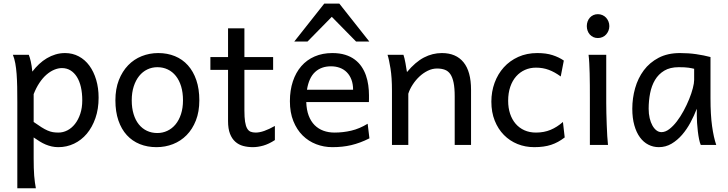

<svg xmlns="http://www.w3.org/2000/svg" viewBox="-20 -801 4024 1061"><path d="M166 -127Q190.9 -109.4 209.2 -97.9Q227.5 -86.4 242.7 -79.8Q257.8 -73.2 271.7 -70.8Q285.6 -68.4 302.7 -68.4Q328.6 -68.4 352.3 -80.6Q376 -92.8 394.3 -116Q412.6 -139.2 423.6 -172.1Q434.6 -205.1 434.6 -246.6Q434.6 -287.1 427 -320.1Q419.4 -353 404.8 -376.2Q390.1 -399.4 369.4 -412.1Q348.6 -424.8 322.3 -424.8Q301.3 -424.8 279.3 -415.5Q257.3 -406.2 236.6 -388.2Q215.8 -370.1 197.8 -343Q179.7 -315.9 166 -280.8ZM139.2 -498Q144.5 -485.4 149.9 -462.2Q155.3 -439 158.7 -405.3Q175.8 -427.7 196 -446.8Q216.3 -465.8 239 -479.2Q261.7 -492.7 286.9 -500.2Q312 -507.8 339.4 -507.8Q380.9 -507.8 415.3 -489.5Q449.7 -471.2 473.9 -438.2Q498 -405.3 511.5 -360.1Q524.9 -314.9 524.9 -261.2Q524.9 -198.7 507.3 -148.2Q489.7 -97.7 459.7 -62Q429.7 -26.4 389.2 -7.1Q348.6 12.2 302.7 12.2Q283.2 12.2 265.9 8.3Q248.5 4.4 232.2 -2.4Q215.8 -9.3 199.7 -19.3Q183.6 -29.3 166 -41.5V73.2Q166 102.5 166.7 126.2Q167.5 149.9 168.9 169.9Q170.4 189.9 172.9 206.8Q175.3 223.6 178.2 239.3H75.7V-236.8Q75.7 -282.2 75 -321Q74.2 -359.9 71.8 -392.3Q69.3 -424.8 64.5 -451.2Q59.6 -477.5 51.3 -498Z M708 -246.6Q708 -204.1 718.3 -170.4Q728.5 -136.7 747.3 -113.5Q766.1 -90.3 792 -78.1Q817.9 -65.9 849.6 -65.9Q878.9 -65.9 904.8 -78.1Q930.7 -90.3 950 -113.5Q969.2 -136.7 980.2 -170.4Q991.2 -204.1 991.2 -246.6Q991.2 -289.6 981 -323.5Q970.7 -357.4 951.9 -381.1Q933.1 -404.8 907 -417.2Q880.9 -429.7 849.6 -429.7Q819.8 -429.7 793.9 -417.2Q768.1 -404.8 749 -381.1Q730 -357.4 719 -323.5Q708 -289.6 708 -246.6ZM617.7 -246.6Q617.7 -309.6 636.7 -358.2Q655.8 -406.7 688 -440.2Q720.2 -473.6 763.2 -490.7Q806.2 -507.8 854.5 -507.8Q904.8 -507.8 946.5 -490.7Q988.3 -473.6 1018.3 -440.2Q1048.3 -406.7 1064.9 -358.2Q1081.5 -309.6 1081.5 -246.6Q1081.5 -183.6 1062.5 -135.3Q1043.5 -86.9 1011.2 -54.2Q979 -21.5 936 -4.6Q893.1 12.2 844.7 12.2Q794.4 12.2 752.7 -4.6Q710.9 -21.5 680.9 -54.2Q650.9 -86.9 634.3 -135.3Q617.7 -183.6 617.7 -246.6Z M1142.6 -485.8H1240.2V-644.5H1330.6V-485.8H1489.3V-415H1330.6V-190.4Q1330.6 -152.8 1334.2 -128.9Q1337.9 -105 1345.5 -91.6Q1353 -78.1 1364.7 -73.2Q1376.5 -68.4 1393.1 -68.4Q1414.1 -68.4 1440.4 -77.6Q1466.8 -86.9 1499 -105V-26.9Q1465.3 -4.9 1434.6 3.7Q1403.8 12.2 1377.9 12.2Q1349.1 12.2 1324.2 5.6Q1299.3 -1 1280.5 -17.6Q1261.7 -34.2 1251 -61.8Q1240.2 -89.4 1240.2 -131.8V-415H1142.6Z M1672.4 -236.8Q1673.8 -193.8 1685.8 -162.1Q1697.8 -130.4 1718.5 -109.6Q1739.3 -88.9 1767.3 -78.6Q1795.4 -68.4 1828.6 -68.4Q1876 -68.4 1921.4 -79.1Q1966.8 -89.8 2011.7 -117.2L2021.5 -36.6Q1995.6 -23.4 1970.7 -14.2Q1945.8 -4.9 1920.9 1Q1896 6.8 1870.4 9.5Q1844.7 12.2 1816.4 12.2Q1769.5 12.2 1727.1 -4.2Q1684.6 -20.5 1652.3 -52.5Q1620.1 -84.5 1601.1 -131.8Q1582 -179.2 1582 -241.7Q1582 -302.2 1598.4 -351.3Q1614.7 -400.4 1645 -435.3Q1675.3 -470.2 1718.8 -489Q1762.2 -507.8 1816.4 -507.8Q1856.4 -507.8 1887.2 -498.3Q1918 -488.8 1940.4 -471.9Q1962.9 -455.1 1978 -432.6Q1993.2 -410.2 2002.2 -384.3Q2011.2 -358.4 2015.1 -330.3Q2019 -302.2 2019 -274.9V-255.9Q2019 -243.7 2018.6 -236.8ZM1809.1 -434.6Q1755.4 -434.6 1721.2 -403.1Q1687 -371.6 1676.3 -305.2H1931.2Q1931.2 -336.4 1922.1 -360.6Q1913.1 -384.8 1896.7 -401.4Q1880.4 -418 1857.9 -426.3Q1835.4 -434.6 1809.1 -434.6ZM1606 -571.3 1772 -781.2H1855L2021 -571.3H1947.8L1813.5 -708L1679.2 -571.3Z M2492.7 0V-268.6Q2492.7 -314.5 2486.6 -344.2Q2480.5 -374 2468.5 -391.4Q2456.5 -408.7 2438.2 -415.5Q2419.9 -422.4 2395 -422.4Q2368.7 -422.4 2343.5 -409.9Q2318.4 -397.5 2297.4 -377.7Q2276.4 -357.9 2260.3 -333Q2244.1 -308.1 2236.3 -283.2V0H2146V-300.3Q2146 -372.6 2137.9 -422.6Q2129.9 -472.7 2121.6 -498H2209.5Q2212.4 -490.2 2215.3 -477.8Q2218.3 -465.3 2220.7 -451.7Q2223.1 -438 2225.1 -424.8L2229 -402.8Q2275.4 -458.5 2322.8 -483.2Q2370.1 -507.8 2421.9 -507.8Q2500 -507.8 2541.5 -456.8Q2583 -405.8 2583 -305.2V0Z M3100.6 -41.5Q3082 -27.3 3063.7 -17.3Q3045.4 -7.3 3025.4 -0.7Q3005.4 5.9 2982.4 9Q2959.5 12.2 2932.1 12.2Q2882.8 12.2 2839.8 -5.1Q2796.9 -22.5 2764.6 -55.2Q2732.4 -87.9 2713.9 -134.3Q2695.3 -180.7 2695.3 -239.3Q2695.3 -294.4 2713.1 -343.3Q2731 -392.1 2763.9 -428.7Q2796.9 -465.3 2844 -486.6Q2891.1 -507.8 2949.2 -507.8Q2998 -507.8 3033.4 -496.3Q3068.8 -484.9 3095.7 -466.3L3078.6 -378.4Q3045.4 -402.8 3012.7 -415Q2980 -427.2 2941.9 -427.2Q2909.2 -427.2 2881.1 -414.8Q2853 -402.3 2832.3 -378.9Q2811.5 -355.5 2799.8 -321.3Q2788.1 -287.1 2788.1 -244.1Q2788.1 -204.6 2798.8 -172.4Q2809.6 -140.1 2829.6 -116.9Q2849.6 -93.8 2877.9 -81.1Q2906.2 -68.4 2941.9 -68.4Q2986.3 -68.4 3022.5 -83.5Q3058.6 -98.6 3090.8 -127Z M3222.7 -656.7Q3222.7 -670.4 3227.1 -682.4Q3231.4 -694.3 3239.5 -703.4Q3247.6 -712.4 3258.8 -717.5Q3270 -722.7 3283.7 -722.7Q3297.4 -722.7 3309.1 -717.5Q3320.8 -712.4 3329.1 -703.4Q3337.4 -694.3 3342.3 -682.4Q3347.2 -670.4 3347.2 -656.7Q3347.2 -643.1 3342.3 -631.1Q3337.4 -619.1 3329.1 -610.1Q3320.8 -601.1 3309.1 -595.9Q3297.4 -590.8 3283.7 -590.8Q3270 -590.8 3258.8 -595.9Q3247.6 -601.1 3239.5 -610.1Q3231.4 -619.1 3227.1 -631.1Q3222.7 -643.1 3222.7 -656.7ZM3330.1 -231.9Q3330.1 -208.5 3330.8 -176.5Q3331.5 -144.5 3332.8 -111.8Q3334 -79.1 3335.7 -49.3Q3337.4 -19.5 3339.8 0H3239.7V-258.8Q3239.7 -294.4 3239.5 -329.1Q3239.3 -363.8 3238.5 -394.8Q3237.8 -425.8 3236.3 -452.4Q3234.9 -479 3232.4 -498H3330.1Z M3815.9 -420.9Q3810.1 -422.4 3802.7 -423.8Q3795.4 -425.3 3785.4 -426.8Q3775.4 -428.2 3762 -429Q3748.5 -429.7 3730.5 -429.7Q3682.6 -429.7 3650.6 -410.4Q3618.7 -391.1 3599.6 -359.1Q3580.6 -327.1 3572.5 -285.6Q3564.5 -244.1 3564.5 -200.2Q3564.5 -171.9 3570.1 -148.2Q3575.7 -124.5 3585.4 -107.2Q3595.2 -89.8 3607.9 -80.3Q3620.6 -70.8 3635.3 -70.8Q3656.7 -70.8 3678.5 -87.4Q3700.2 -104 3720.2 -130.1Q3740.2 -156.2 3757.8 -188.7Q3775.4 -221.2 3788.3 -253.2Q3801.3 -285.2 3808.6 -313.5Q3815.9 -341.8 3815.9 -358.9ZM3852.5 0Q3847.2 -11.7 3843 -32.2Q3838.9 -52.7 3836.2 -75.9Q3833.5 -99.1 3832 -122.1Q3830.6 -145 3830.6 -161.1V-200.2Q3815.9 -162.1 3795.7 -124.3Q3775.4 -86.4 3749.3 -56.2Q3723.1 -25.9 3690.9 -6.8Q3658.7 12.2 3620.6 12.2Q3589.8 12.2 3563 -1.5Q3536.1 -15.1 3516.4 -42Q3496.6 -68.8 3485.4 -108.6Q3474.1 -148.4 3474.1 -200.2Q3474.1 -258.3 3489.7 -313.7Q3505.4 -369.1 3537.6 -412.4Q3569.8 -455.6 3619.6 -481.7Q3669.4 -507.8 3737.8 -507.8Q3785.2 -507.8 3827.1 -501.7Q3869.1 -495.6 3906.2 -485.8V-258.8Q3906.2 -166.5 3915 -103.8Q3923.8 -41 3938 0Z"/></svg>

Font: Andika New Basic
Style: Regular
Weight: 400
Designer: Victor Gaultney, Annie Olsen, Julie Remington, Don Collingsworth, Eric Hays
Foundry: SIL International
Version: Version 5.500